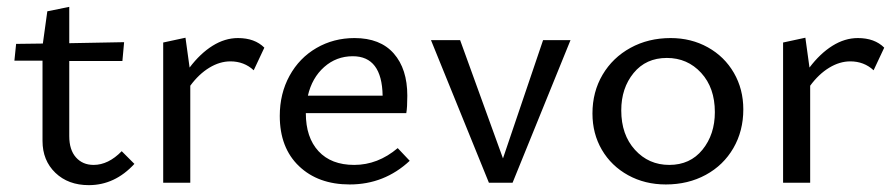

<svg xmlns="http://www.w3.org/2000/svg" viewBox="-20 -533 2608 560"><path d="M372 -55Q315 7 239 7Q179 7 141.5 -29Q104 -65 104 -122V-356H22L27 -405L105 -406L118 -500L182 -513V-407L342 -410L337 -355H182V-136Q182 -96 201.5 -74Q221 -52 253 -52Q296 -52 335 -92Z M751 -394 720 -328Q692 -354 652 -354Q621 -354 590.5 -335.5Q560 -317 535 -283V0H456V-409L521 -423L533 -336Q564 -377 600 -399.5Q636 -422 674 -422Q723 -422 751 -394Z M1175 -64Q1101 5 1000 5Q908 5 852 -48.5Q796 -102 796 -195Q796 -260 824.5 -312Q853 -364 903 -393Q953 -422 1014 -422Q1089 -422 1128.5 -377Q1168 -332 1168 -254Q1168 -219 1165 -203H872Q872 -132 909 -92Q946 -52 1013 -52Q1082 -52 1140 -101ZM878 -254H1096Q1094 -369 1009 -369Q961 -369 925.5 -337.5Q890 -306 878 -254Z M1644 -416 1475 0H1406L1237 -416H1322L1447 -71L1564 -416Z M1708 -202Q1708 -265 1737.5 -315Q1767 -365 1819 -393.5Q1871 -422 1936 -422Q1996 -422 2044.5 -395Q2093 -368 2120.5 -320.5Q2148 -273 2148 -214Q2148 -151 2119 -101Q2090 -51 2038.5 -23Q1987 5 1922 5Q1861 5 1812 -22Q1763 -49 1735.5 -96Q1708 -143 1708 -202ZM2065 -206Q2065 -277 2025 -320.5Q1985 -364 1925 -364Q1864 -364 1828 -320Q1792 -276 1792 -211Q1792 -140 1832 -96Q1872 -52 1932 -52Q1993 -52 2029 -96.5Q2065 -141 2065 -206Z M2559 -394 2528 -328Q2500 -354 2460 -354Q2429 -354 2398.5 -335.5Q2368 -317 2343 -283V0H2264V-409L2329 -423L2341 -336Q2372 -377 2408 -399.5Q2444 -422 2482 -422Q2531 -422 2559 -394Z"/></svg>

Font: Ysabeau Infant Medium
Style: Regular
Weight: 500
Designer: Christian Thalmann (Catharsis Fonts)
Version: Version 0.003